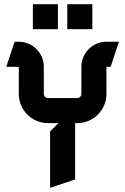

<svg xmlns="http://www.w3.org/2000/svg" viewBox="-20 -870 600 920"><path d="M302.5 -850V-730H422.5V-850ZM137.5 -850V-730H257.5V-850ZM210 -280H260L220 -240V30L340 -10V-280H350C427.3 -280 490 -342.7 490 -420V-550H510L550 -670H490C423.8 -670 370 -616.2 370 -550V-420C370 -409 361 -400 350 -400H210C199 -400 190 -409 190 -420V-550C190 -616.2 136.2 -670 70 -670H50L10 -550H70V-420C70 -342.7 132.7 -280 210 -280Z"/></svg>

Font: Abibas
Style: Medium
Weight: 500
Version: Version 0.3